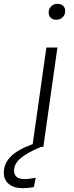

<svg xmlns="http://www.w3.org/2000/svg" viewBox="-103 -773 389 1010"><path d="M240 -715Q240 -695 226.5 -682Q213 -669 193 -669Q175 -669 164 -679.5Q153 -690 153 -707Q153 -727 166.5 -740Q180 -753 200 -753Q218 -753 229 -742.5Q240 -732 240 -715ZM141 -523H199L125 0H112Q36 32 3.5 61Q-29 90 -29 124Q-29 169 26 169Q53 169 85 162L75 211Q45 217 18 217Q-31 217 -57 194.5Q-83 172 -83 136Q-83 88 -47.5 51.5Q-12 15 69 -15Z"/></svg>

Font: FiraGO Light
Style: Italic
Weight: 300
Italic angle: -8°
Designer: bBox Type GmbH
Foundry: bBox Type GmbH
Version: Version 1.001